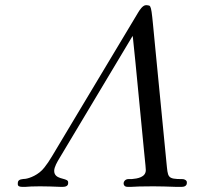

<svg xmlns="http://www.w3.org/2000/svg" viewBox="-20 -724 783 744"><path d="M49 -10C49 -2 57 0 65 0H80C91 -1 107 -2 135 -2C161 -2 187 -1 212 0H224C240 0 244 -8 244 -13V-19C244 -20 243 -21 243 -22C236 -35 190 -28 190 -62C190 -77 202 -97 211 -112L494 -585C496 -575 496 -564 505 -481L538 -140C544 -80 545 -72 545 -65C545 -37 513 -32 490 -30H477C467 -30 459 -22 459 -13C459 -8 462 0 474 0H490C507 -1 524 -2 574 -2C602 -2 630 -1 659 0H685C700 0 704 -9 704 -14V-19C704 -23 698 -30 686 -30C627 -30 631 -37 625 -94L581 -545C567 -688 568 -703 554 -703C552 -704 548 -704 546 -704C533 -704 521 -685 515 -675L277 -278C162 -87 179 -111 152 -75C130 -46 94 -33 78 -31C69 -30 49 -31 49 -15Z"/></svg>

Font: CMU Serif
Style: Italic
Weight: 500
Italic angle: -14.04°
Version: Version 0.7.0